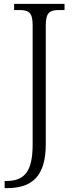

<svg xmlns="http://www.w3.org/2000/svg" viewBox="-20 -734 391 994"><path d="M4 240H15C144 240 217 181 217 12V-603C217 -672 240 -682 287 -682H314V-714H53V-682H79C126 -682 149 -672 149 -605V13C149 151 109 203 13 203H4Z"/></svg>

Font: Noto Serif Tamil Light
Style: Italic
Weight: 300
Italic angle: -12°
Designer: Indian Type Foundry, Tom Grace, and the Monotype Design Team
Foundry: Monotype Imaging Inc.
Version: Version 2.003